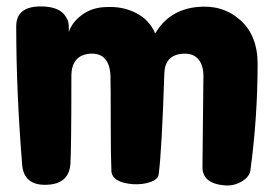

<svg xmlns="http://www.w3.org/2000/svg" viewBox="-20 -517 846 595"><path d="M322.3 -284.2Q320.3 -318.4 304.7 -335.4Q289.1 -352.5 258.8 -350.6Q201.2 -345.7 201.2 -281.2Q201.2 -58.6 198.2 -8.8Q193.4 55.7 119.1 55.7Q54.7 55.7 48.8 -4.9Q30.3 -232.4 30.3 -435.5Q30.3 -497.1 106.4 -497.1Q164.1 -497.1 183.6 -465.8Q190.4 -455.1 191.9 -448.2Q193.4 -441.4 193.4 -418Q203.1 -448.2 234.4 -471.2Q265.6 -494.1 308.6 -495.1Q361.3 -498 402.8 -476.1Q444.3 -454.1 460.9 -413.1Q502.9 -485.4 588.9 -495.1Q668 -503.9 723.1 -456.1Q778.3 -408.2 778.3 -319.3Q778.3 -153.3 755.9 11.7Q752.9 31.2 729 45.4Q705.1 59.6 676.8 57.6Q607.4 51.8 607.4 1Q607.4 -37.1 608.9 -140.6Q610.4 -244.1 610.4 -281.2Q610.4 -315.4 594.2 -334Q578.1 -352.5 546.9 -350.6Q491.2 -346.7 489.3 -290Q481.4 -48.8 471.7 23.4Q469.7 39.1 445.3 47.4Q420.9 55.7 390.6 53.7Q326.2 47.9 325.2 11.7Q323.2 -30.3 323.2 -139.6Q323.2 -249 322.3 -284.2Z"/></svg>

Font: Gen Jyuu GothicX Heavy
Style: Bold
Weight: 900
Designer: [Source Han Sans]
Ryoko NISHIZUKA  (kana & ideographs); Paul D. Hunt (Latin, Greek & Cyrillic); Wenlong ZHANG  (bopomofo
Version: Version 1.002.20150607